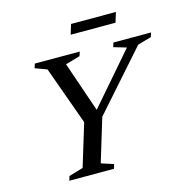

<svg xmlns="http://www.w3.org/2000/svg" viewBox="-119 -950 1036 1063"><g transform="rotate(-15 399.0 -418.0)"><path d="M647 -630 574 -651.5 582 -676H797.5L790 -651.5L711.5 -629L416 -295L341 -48L411.5 -25L404 0H148L155.5 -25L237.5 -49.5L311.5 -292L191 -626.5L123.5 -651.5L131.5 -676H389L381 -651.5L297.5 -627.5L403.5 -318.5L378 -319ZM364.5 -779 382 -836H639L621.5 -779Z"/></g></svg>

Font: Newsreader 16pt 16pt Medium
Style: Italic
Weight: 500
Italic angle: -17°
Version: Version 1.003